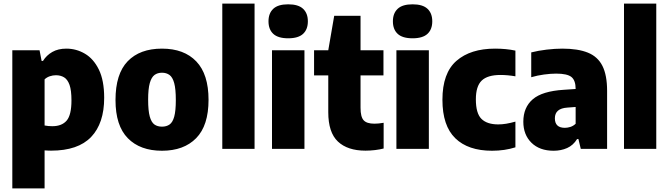

<svg xmlns="http://www.w3.org/2000/svg" viewBox="-20 -828 3719 1068"><path d="M48.5 220V-548.5H200L211.5 -489H219Q238.5 -520.5 271 -539Q303.5 -557.5 349 -557.5Q404.5 -557.5 452.5 -529.2Q500.5 -501 530 -440.8Q559.5 -380.5 559.5 -284Q559.5 -142 486.8 -66Q414 10 264 10Q254.5 10 245.5 9.5Q236.5 9 228 8.5V220ZM271 -126Q324 -126 350.8 -157.2Q377.5 -188.5 377.5 -269.5Q377.5 -325.5 366.8 -355.8Q356 -386 336.5 -397.8Q317 -409.5 291 -409.5Q274 -409.5 257 -403.8Q240 -398 228 -386.5V-130Q237.5 -128 249.2 -127Q261 -126 271 -126Z M881 10.5Q759.5 10.5 691 -59.2Q622.5 -129 622.5 -271.5Q622.5 -417 690.2 -487.2Q758 -557.5 881 -557.5Q1004 -557.5 1072 -486.2Q1140 -415 1140 -273Q1140 -129.5 1071.2 -59.5Q1002.5 10.5 881 10.5ZM881 -123.5Q906 -123.5 923.2 -135.5Q940.5 -147.5 949.2 -179.5Q958 -211.5 958 -271.5Q958 -333 949 -365.8Q940 -398.5 922.8 -411Q905.5 -423.5 881 -423.5Q856.5 -423.5 839.5 -411Q822.5 -398.5 813.2 -366Q804 -333.5 804 -273.5Q804 -212.5 813 -180Q822 -147.5 839 -135.5Q856 -123.5 881 -123.5Z M1216.5 0V-808H1396V0Z M1493 0V-548.5H1673.5V0ZM1583 -615Q1526.5 -615 1500 -639.8Q1473.5 -664.5 1473.5 -709.5Q1473.5 -754 1500 -779Q1526.5 -804 1583 -804Q1639.5 -804 1666 -779Q1692.5 -754 1692.5 -709.5Q1692.5 -664.5 1666 -639.8Q1639.5 -615 1583 -615Z M2013 10Q1913.5 10 1859.8 -40.5Q1806 -91 1806 -204V-408.5H1727V-548.5H1806L1839 -740H1985.5V-548.5H2113V-408.5H1985.5V-228.5Q1985.5 -178 2002.8 -159Q2020 -140 2062.5 -140Q2074 -140 2086.5 -141.2Q2099 -142.5 2114 -145V-2Q2093.5 3.5 2066.2 6.8Q2039 10 2013 10Z M2185 0V-548.5H2365.5V0ZM2275 -615Q2218.5 -615 2192 -639.8Q2165.5 -664.5 2165.5 -709.5Q2165.5 -754 2192 -779Q2218.5 -804 2275 -804Q2331.5 -804 2358 -779Q2384.5 -754 2384.5 -709.5Q2384.5 -664.5 2358 -639.8Q2331.5 -615 2275 -615Z M2717 10.5Q2584 10.5 2512.5 -59Q2441 -128.5 2441 -273Q2441 -421.5 2519 -489.5Q2597 -557.5 2734 -557.5Q2795 -557.5 2847 -546.5V-403.5Q2803 -411 2764 -411Q2692 -411 2659.5 -379.8Q2627 -348.5 2627 -275.5Q2627 -197.5 2658 -166.8Q2689 -136 2751.5 -136Q2773 -136 2795.8 -139.8Q2818.5 -143.5 2847 -151.5V-8.5Q2787.5 10.5 2717 10.5Z M3059.5 10.5Q2981.5 10.5 2936.2 -34Q2891 -78.5 2891 -151Q2891 -230.5 2943.5 -275.8Q2996 -321 3115.5 -328.5L3182 -333Q3182 -381 3158.5 -399.8Q3135 -418.5 3073.5 -418.5Q3043.5 -418.5 3006.2 -413.5Q2969 -408.5 2935 -398.5V-536.5Q2974 -546.5 3020.8 -552Q3067.5 -557.5 3108 -557.5Q3195 -557.5 3250 -535.2Q3305 -513 3331 -461.5Q3357 -410 3357 -322.5V0H3210.5L3197.5 -54.5H3190Q3168.5 -19.5 3134.5 -4.5Q3100.5 10.5 3059.5 10.5ZM3066.5 -170Q3066.5 -117 3122 -117Q3137 -117 3152.8 -122Q3168.5 -127 3182 -139.5V-233L3136 -229.5Q3066.5 -225 3066.5 -170Z M3451 0V-808H3630.5V0Z"/></svg>

Font: Encode Sans SemiCondensed SemiCondensed ExtraBold
Style: Regular
Weight: 800
Width: 4
Designer: Multiple Designers
Foundry: Impallari Type
Version: Version 3.000; ttfautohint (v1.8.3) -l 8 -r 50 -G 200 -x 14 